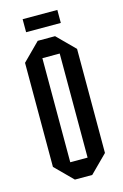

<svg xmlns="http://www.w3.org/2000/svg" viewBox="-120 -836 573 891"><g transform="rotate(-15 166.5 -391.0)"><path d="M125 0 41.7 -83.3V-583.3L125 -666.7H208.3L291.7 -583.3V-83.3L208.3 0ZM125 -83.3H208.3V-583.3H125ZM83.3 -719.2V-781.7H250V-719.2Z"/></g></svg>

Font: Yulong
Style: Regular
Weight: 400
Designer: GGBotNet
Foundry: f0n7.com
Version: 1.00